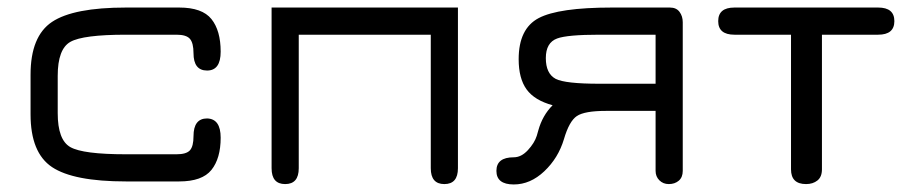

<svg xmlns="http://www.w3.org/2000/svg" viewBox="-20 -481 2409 509"><path d="M455 0H314Q175 0 118 -38Q61 -76 61 -178V-283Q61 -385 118 -423Q175 -461 314 -461H455Q516 -461 540.5 -430.5Q565 -400 565 -344Q565 -294 529 -294Q493 -294 493 -340Q493 -367 483.5 -378Q474 -389 448 -389H314Q200 -389 166.5 -370Q133 -351 133 -280V-181Q133 -110 166.5 -91Q200 -72 314 -72H448Q474 -72 483.5 -82.5Q493 -93 493 -120Q493 -167 529 -167Q565 -166 565 -116Q565 -61 540.5 -30.5Q516 0 455 0Z M700 -35V-461H1194V-35Q1194 7 1158 7Q1122 7 1122 -35V-389H772V-35Q772 7 736 7Q700 7 700 -35Z M1718 -28V-187H1586Q1530 -187 1509.5 -173.5Q1489 -160 1475 -112Q1460 -62 1423 -27Q1386 8 1342 8Q1296 8 1296 -28Q1296 -64 1342 -64Q1362 -64 1379.5 -83Q1397 -102 1403 -121L1407 -135Q1418 -175 1445 -202Q1397 -215 1376 -244Q1355 -273 1355 -324Q1355 -405 1408 -433Q1461 -461 1602 -461H1756Q1773 -461 1781.5 -449.5Q1790 -438 1790 -422V-28Q1790 -11 1779.5 -2Q1769 7 1753 7Q1738 7 1728 -3Q1718 -13 1718 -28ZM1718 -389H1569Q1484 -389 1457 -379Q1427 -368 1427 -327Q1427 -286 1453 -272Q1478 -259 1569 -259H1718Z M1927 -461H2308Q2351 -461 2351 -425Q2351 -389 2308 -389H2159V-32Q2159 -12 2147 -2.5Q2135 7 2117 7Q2077 7 2077 -32V-389H1927Q1884 -389 1884 -425Q1884 -461 1927 -461Z"/></svg>

Font: Jura SemiBold
Style: Regular
Weight: 600
Designer: Daniel Johnson, Alexei Vanyashin
Foundry: Daniel Johnson
Version: Version 5.103